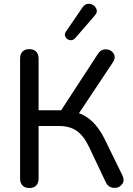

<svg xmlns="http://www.w3.org/2000/svg" viewBox="-20 -967 691 995"><path d="M84.1 -42.3V-663.3Q84.1 -686.5 96.5 -699.4Q108.9 -712.3 132 -712.3Q155.2 -712.3 167.6 -699.4Q180 -686.5 180 -663.3V-395.5H310.4L286.2 -379.3L487 -687.1Q503.1 -712.5 529.5 -711.4Q555.9 -710.3 568.8 -689.3Q581.7 -668.4 564.3 -643L377.3 -362.1L341.1 -391.7Q401.7 -383.9 445.8 -348Q489.9 -312 522.1 -246.5L613.4 -60.2Q628.2 -30.7 611.6 -10.8Q595 9.1 567.7 6.4Q540.3 3.6 527.5 -24L441.4 -205.6Q414 -263.3 377.8 -288.6Q341.7 -313.9 287.3 -313.9H180V-42.3Q180 -18.2 167.6 -5.5Q155.2 7.3 132 7.3Q108.9 7.3 96.5 -5.6Q84.1 -18.5 84.1 -42.3ZM321.7 -803.2 407.5 -928.6Q422.5 -950.1 444.9 -947Q467.3 -943.8 477.7 -924.6Q488.1 -905.5 471.8 -887.2L370.2 -769.9Q357.9 -756.2 342.4 -759.1Q326.8 -762 319.3 -775.3Q311.9 -788.5 321.7 -803.2Z"/></svg>

Font: SN Pro Thin
Style: Regular
Weight: 200
Designer: Tobias Whetton
Foundry: Supernotes
Version: Version 1.003;Glyphs 3.3 (3324)